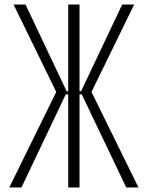

<svg xmlns="http://www.w3.org/2000/svg" viewBox="-20 -830 654 850"><path d="M21 0 229 -423 40 -810H93L275 -426H282V-810H332V-426H339L521 -810H574L385 -423L593 0H539L342 -412H332V0H282V-412H271L75 0Z"/></svg>

Font: Oswald ExtraLight
Style: Regular
Weight: 250
Designer: Vernon Adams
Foundry: Vernon Adams
Version: Version 4.103;gftools[0.9.33.dev8+g029e19f]